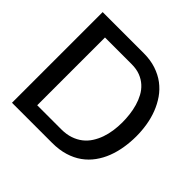

<svg xmlns="http://www.w3.org/2000/svg" viewBox="-167 -837 1003 1003"><g transform="rotate(45 334.5 -335.0)"><path d="M48.8 -669.9V0H345.1Q397.3 0 439 -12.8Q480.7 -25.5 512.5 -48.4Q544.3 -71.3 567.1 -102.8Q590 -134.3 604.3 -171.4Q618.6 -208.5 625.4 -250.2Q632.3 -292 632.3 -335Q632.3 -376 625.7 -416.7Q619.1 -457.5 604.8 -494.6Q590.5 -531.7 568.3 -563.8Q546.1 -595.8 514.9 -619.4Q483.6 -642.9 443 -656.4Q402.5 -669.9 351.6 -669.9ZM151.2 -84V-584.7H348Q384.4 -584.7 411.7 -574Q439 -563.3 459.2 -544.9Q479.4 -526.6 492.8 -501.9Q506.2 -477.2 514.2 -449.4Q522.2 -421.7 525.7 -392.4Q529.2 -363.1 529.2 -334.9Q529.2 -304.1 524.8 -273.3Q520.4 -242.6 510.7 -214.8Q500.9 -187.1 485.5 -163Q470.1 -139 447.8 -121.5Q425.5 -104 395.8 -94Q366.1 -84 328.5 -84Z"/></g></svg>

Font: SaysetthaMai Thin
Style: Regular
Weight: 100
Designer: John M. Durdin
Foundry: Lao Script for Windows
Version: Version 1.101